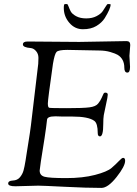

<svg xmlns="http://www.w3.org/2000/svg" viewBox="-20 -911 671 939"><path d="M292 -872Q292 -891 297 -891H308Q311 -891 315 -880Q319 -869 325.5 -856Q332 -843 352 -832Q372 -821 401.5 -821Q431 -821 452 -832Q473 -843 482 -856Q491 -869 497.5 -880Q504 -891 507 -891H514Q521 -891 521 -889Q521 -869 492 -822Q478 -800 451.5 -784Q425 -768 385.5 -768Q346 -768 319 -799.5Q292 -831 292 -872ZM167 -3 55 0Q20 0 20 -13.5Q20 -27 42.5 -28Q65 -29 77.5 -44Q90 -59 95 -77Q100 -95 105 -126Q110 -157 110.5 -161.5Q111 -166 119 -215Q127 -264 131 -296L167 -599Q168 -608 168 -628Q168 -648 156 -661.5Q144 -675 130 -676Q92 -679 92 -693.5Q92 -708 115 -708L368 -706L599 -710Q617 -710 617 -691L613 -638L616 -584Q616 -556 603 -556Q588 -556 588 -580Q588 -623 555 -643Q545 -649 520 -656.5Q495 -664 464 -664L310 -667Q266 -667 256.5 -657Q247 -647 239 -599Q214 -424 214 -405Q214 -386 220.5 -384Q227 -382 307 -382Q387 -382 417.5 -386Q448 -390 459.5 -404Q471 -418 477 -432Q483 -446 486 -452Q489 -458 495 -458Q507 -458 507 -448Q507 -438 498.5 -400.5Q490 -363 487.5 -347.5Q485 -332 485 -304Q485 -244 469 -244Q458 -244 458 -260Q458 -308 441 -320Q412 -341 334 -341H286L255 -342Q252 -342 249 -342Q211 -342 210 -325Q207 -295 198 -236Q174 -88 174 -77Q174 -53 198 -46.5Q222 -40 303.5 -40Q385 -40 444.5 -55.5Q504 -71 525.5 -89.5Q547 -108 561.5 -123.5Q576 -139 582 -139Q592 -139 592 -125Q592 -98 550 -45Q508 8 476 8Q404 8 296.5 2.5Q189 -3 167 -3Z"/></svg>

Font: Sorts Mill Goudy
Style: Italic
Weight: 400
Italic angle: -7.40001°
Version: Version 003.101